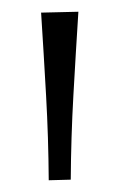

<svg xmlns="http://www.w3.org/2000/svg" viewBox="-20 -764 229 327"><path d="M63 -457Q62.5 -529.5 58.5 -601Q54.5 -672.5 50 -742.5L113.5 -744Q109 -673.5 105 -601.8Q101 -530 100.5 -458Z"/></svg>

Font: Heraclito ExtraLight
Style: Regular
Weight: 200
Designer: Kostas Bartsokas (font) & Cristiano Sobral (main changes)
Foundry: Kostas Bartsokas (font) & Cristiano Sobral (main changes)
Version: Version 1.00;July 8, 2020;FontCreator 13.0.0.2655 64-bit